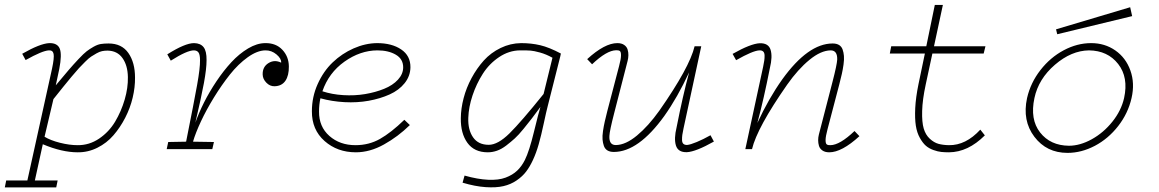

<svg xmlns="http://www.w3.org/2000/svg" viewBox="-23 -623 4840 802"><path d="M541 -298.8Q541.5 -258.3 531.2 -215.1Q521 -171.9 500 -131.1Q479 -90.3 450.9 -57.9Q422.9 -25.4 383.8 -5.9Q344.7 13.7 301.3 13.2Q235.8 13.2 155.8 -20.5L122.6 130.9H217.8L211.9 159.7H-2.9L2.9 130.9H91.3L194.3 -335.9Q204.1 -381.8 200.9 -397.7Q197.8 -413.6 181.2 -412.6Q153.3 -411.1 84 -372.1L69.8 -398.4Q144 -440.9 182.6 -442.9Q216.8 -443.8 226.6 -419.7Q236.3 -395.5 224.6 -335L210 -266.6Q245.1 -308.6 263.9 -330.6Q282.7 -352.5 304.7 -376Q326.7 -399.4 339.1 -408.9Q351.6 -418.5 367.9 -427.7Q384.3 -437 398.2 -439.2Q412.1 -441.4 430.7 -441.4Q485.4 -441.4 513.2 -401.6Q541 -361.8 541 -298.8ZM163.1 -51.8Q188 -36.6 227.5 -26.6Q267.1 -16.6 301.3 -16.6Q349.6 -16.1 390.9 -43.9Q432.1 -71.8 457.8 -114.7Q483.4 -157.7 497.8 -207Q512.2 -256.3 511.2 -301.3Q510.3 -350.1 488.5 -380.6Q466.8 -411.1 425.8 -411.6Q414.1 -411.6 403.3 -409.4Q392.6 -407.2 380.1 -400.1Q367.7 -393.1 357.9 -386.7Q348.1 -380.4 332.5 -364.7Q316.9 -349.1 306.6 -338.1Q296.4 -327.1 275.4 -302Q254.4 -276.9 241.2 -260.3Q228 -243.7 200.2 -209Z M1183.6 -345.7Q1184.1 -307.6 1169.2 -285.6Q1154.3 -263.7 1124 -262.7Q1104.5 -262.2 1089.6 -277.6Q1074.7 -293 1074.2 -311.5Q1073.2 -343.8 1098.4 -359.4Q1123.5 -375 1151.4 -361.3Q1152.8 -377.9 1132.1 -395.5Q1111.3 -413.1 1085.4 -412.6Q1051.3 -412.1 1011.7 -383.8Q972.2 -355.5 937.5 -311.8Q902.8 -268.1 870.8 -216.1Q838.9 -164.1 816.4 -116Q793.9 -67.9 783.2 -31.2L870.6 -29.8L863.8 0H673.3L679.7 -29.8L754.4 -31.2Q788.1 -199.7 800.5 -269Q813 -338.4 812.5 -371.6Q812.5 -394 806.6 -403.1Q800.8 -412.1 787.6 -412.6Q758.8 -413.1 690.4 -369.6L675.8 -396Q750 -442.9 787.6 -442.9Q814.5 -442.4 827.4 -426Q840.3 -409.7 839.8 -371.6Q839.8 -335.9 828.9 -276.6Q817.9 -217.3 793 -110.4Q807.1 -150.9 829.3 -195.1Q851.6 -239.3 881.3 -283.7Q911.1 -328.1 943.6 -363.3Q976.1 -398.4 1013.4 -420.7Q1050.8 -442.9 1085.4 -442.9Q1129.9 -443.4 1156.5 -415Q1183.1 -386.7 1183.6 -345.7Z M1315.4 -212.4Q1309.6 -186 1309.6 -157.2Q1309.1 -93.8 1352.8 -55.2Q1396.5 -16.6 1461.9 -16.6Q1518.1 -16.6 1564.2 -42.7Q1610.4 -68.8 1666 -122.6L1689 -100.6Q1639.6 -52.2 1580.8 -19.5Q1522 13.2 1463.4 13.2Q1386.2 13.2 1332.8 -33.9Q1279.3 -81.1 1279.8 -158.2Q1279.8 -218.3 1304 -272Q1328.1 -325.7 1366.7 -362.5Q1405.3 -399.4 1454.1 -420.9Q1502.9 -442.4 1552.2 -442.9Q1613.8 -442.9 1652.8 -416.5Q1691.9 -390.1 1691.4 -341.8Q1690.9 -305.2 1667.2 -275.6Q1643.6 -246.1 1604.5 -228.5Q1565.4 -210.9 1517.1 -202.1Q1468.8 -193.4 1416 -196.3Q1363.3 -199.2 1315.4 -212.4ZM1553.2 -412.6Q1481.4 -412.1 1415.8 -365.5Q1350.1 -318.8 1323.7 -241.7Q1363.8 -228.5 1411.1 -225.6Q1458.5 -222.7 1502 -230Q1545.4 -237.3 1581.5 -252Q1617.7 -266.6 1639.4 -290.3Q1661.1 -314 1661.1 -341.8Q1661.1 -376.5 1630.4 -394.5Q1599.6 -412.6 1553.2 -412.6Z M2153.8 -442.9Q2196.3 -442.9 2233.6 -434.1Q2271 -425.3 2319.8 -399.4L2317.4 -387.7L2264.6 -178.7Q2259.3 -158.7 2248.5 -108.2Q2237.8 -57.6 2227.3 -20.8Q2216.8 16.1 2203.1 45.4Q2190.4 72.8 2175 93.3Q2159.7 113.8 2135 130.6Q2110.4 147.5 2079.8 154.5Q2049.3 161.6 2005.6 158.7Q1961.9 155.8 1909.2 140.1L1917.5 110.4Q1972.7 126 2016.1 127.9Q2059.6 129.9 2088.9 118.9Q2118.2 107.9 2137.2 89.8Q2156.2 71.8 2169.4 45.4Q2188 7.8 2207.5 -72.8Q2227.1 -153.3 2234.4 -176.3Q2211.9 -145.5 2198.5 -128.2Q2185.1 -110.8 2164.1 -85Q2143.1 -59.1 2127.2 -44.7Q2111.3 -30.3 2091.6 -15.1Q2071.8 0 2052.7 6.6Q2033.7 13.2 2014.6 13.2Q1958 13.2 1929.4 -26.4Q1900.9 -65.9 1901.9 -129.4Q1902.3 -169.9 1913.6 -213.1Q1924.8 -256.3 1946.8 -297.1Q1968.8 -337.9 1998 -370.4Q2027.3 -402.8 2068.1 -422.6Q2108.9 -442.4 2153.8 -442.9ZM2284.7 -381.8Q2258.3 -396.5 2232.7 -403.6Q2207 -410.6 2193.4 -411.6Q2179.7 -412.6 2156.2 -412.6Q2151.9 -412.6 2149.4 -412.6Q2103 -412.1 2061.8 -384.5Q2020.5 -356.9 1993.7 -314.7Q1966.8 -272.5 1950.7 -224.1Q1934.6 -175.8 1933.1 -130.9Q1931.2 -81.1 1952.9 -49.6Q1974.6 -18.1 2018.6 -18.1Q2056.6 -18.1 2105.2 -65.9Q2153.8 -113.8 2247.6 -230.5Z M2429.7 -376Q2502.9 -442.9 2555.7 -442.9Q2573.2 -442.9 2584.2 -435.3Q2595.2 -427.7 2598.6 -416Q2602.1 -404.3 2601.8 -392.3Q2601.6 -380.4 2598.6 -368.7L2542.5 -150.4Q2523.4 -76.7 2522.5 -55.2Q2520.5 -16.6 2549.8 -17.1Q2590.3 -17.6 2637.7 -56.9Q2685.1 -96.2 2731 -160.6Q2857.4 -341.3 2878.4 -429.7H2906.2L2832 -85.9Q2828.6 -69.3 2827.1 -59.6Q2825.7 -49.8 2825.9 -38.3Q2826.2 -26.9 2831.8 -22Q2837.4 -17.1 2847.7 -17.6Q2860.4 -18.6 2887.5 -29.8Q2914.6 -41 2944.8 -58.1L2959 -31.7Q2883.8 10.7 2846.2 12.7Q2809.6 13.7 2800.5 -14.9Q2791.5 -43.5 2803.2 -91.3Q2828.6 -220.7 2855.5 -320.8Q2807.1 -216.3 2752 -138.7Q2643.6 11.7 2541 11.7Q2524.9 11.7 2514.4 5.4Q2503.9 -1 2499.5 -13.4Q2495.1 -25.9 2493.9 -40.3Q2492.7 -54.7 2495.8 -75.9Q2499 -97.2 2503.2 -115.5Q2507.3 -133.8 2513.7 -158.7L2563 -347.2Q2570.8 -376.5 2571 -391.1Q2571.3 -405.8 2566.4 -409.7Q2561.5 -413.6 2550.8 -413.1Q2511.2 -412.6 2450.2 -354.5Z M3566.9 -54.2Q3493.2 13.2 3440.9 13.2Q3423.3 13.2 3412.4 5.6Q3401.4 -2 3397.9 -13.7Q3394.5 -25.4 3394.5 -37.4Q3394.5 -49.3 3397.5 -61L3454.1 -279.8Q3473.1 -353 3474.1 -374.5Q3475.1 -412.6 3446.8 -412.6Q3405.8 -412.1 3358.2 -373Q3310.5 -334 3265.1 -269.5Q3139.6 -89.8 3118.2 0H3090.3L3164.6 -343.8Q3168 -360.4 3169.4 -370.1Q3170.9 -379.9 3170.7 -391.4Q3170.4 -402.8 3164.8 -408Q3159.2 -413.1 3148.9 -412.6Q3121.1 -411.1 3051.8 -371.6L3037.1 -397.9Q3112.3 -440.4 3150.4 -442.4Q3187 -443.4 3195.8 -415Q3204.6 -386.7 3192.9 -338.9Q3167.5 -209.5 3140.6 -109.4Q3188 -211.9 3244.6 -291.5Q3352.5 -441.4 3455.1 -441.4Q3471.2 -441.4 3481.7 -435.1Q3492.2 -428.7 3496.6 -416.3Q3501 -403.8 3502.2 -389.2Q3503.4 -374.5 3500.5 -353.5Q3497.6 -332.5 3493.4 -314.2Q3489.3 -295.9 3482.9 -271L3433.6 -83Q3425.8 -53.7 3425.5 -38.8Q3425.3 -23.9 3430.2 -20Q3435.1 -16.1 3445.8 -16.6Q3484.9 -17.1 3546.4 -75.7Z M3940.9 -16.6Q4011.2 -15.6 4071.8 -81.5L4090.8 -57.6Q4020.5 12.7 3940.9 13.2Q3923.3 13.2 3908.9 11.7Q3894.5 10.3 3876 3.7Q3857.4 -2.9 3844.2 -14.4Q3831.1 -25.9 3819.1 -47.4Q3807.1 -68.8 3802.5 -98.1Q3797.9 -127.4 3800 -171.6Q3802.2 -215.8 3813.5 -271L3840.3 -399.4H3693.8L3699.7 -429.7H3846.2L3881.8 -602.5H3915.5L3878.4 -429.7H4093.3L4085.9 -399.4H3871.6L3843.8 -270Q3830.1 -206.5 3828.9 -159.7Q3827.6 -112.8 3835.4 -86.2Q3843.3 -59.6 3860.8 -43.5Q3878.4 -27.3 3897 -22.2Q3915.5 -17.1 3940.9 -16.6Z M4388.2 -500.5 4393.1 -480 4706.1 -555.7 4697.8 -592.8ZM4436 15.6Q4348.6 15.6 4297.6 -51.8Q4246.6 -119.1 4267.1 -213.4Q4281.7 -277.3 4323 -330.3Q4364.3 -383.3 4420.4 -413.1Q4476.6 -442.9 4534.7 -442.9Q4591.8 -442.9 4635.7 -412.4Q4679.7 -381.8 4698.7 -328.6Q4717.8 -275.4 4703.6 -213.4Q4689 -149.4 4647.7 -96.4Q4606.4 -43.5 4550.3 -13.9Q4494.1 15.6 4436 15.6ZM4441.9 -14.2Q4488.3 -14.2 4537.4 -41.3Q4586.4 -68.4 4623.5 -114.7Q4660.6 -161.1 4672.4 -213.4Q4691.4 -299.8 4647.7 -355.7Q4604 -411.6 4525.9 -412.6Q4452.1 -411.6 4383.5 -352.5Q4314.9 -293.5 4297.9 -213.4Q4278.8 -124.5 4321.5 -69.8Q4364.3 -15.1 4441.9 -14.2Z"/></svg>

Font: Compagnon Light Italic
Style: Regular
Weight: 400
Italic angle: -12°
Designer: Valentin Papon
Foundry: Velvetyne Type Foundry
Version: Version 1.000;PS 001.000;hotconv 1.0.88;makeotf.lib2.5.64775